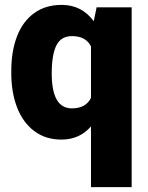

<svg xmlns="http://www.w3.org/2000/svg" viewBox="-20 -558 602 781"><path d="M515.6 -528.3V203.1H350.1V-43.9Q303.7 9.8 230 9.8Q165.5 9.8 119.6 -24.7Q73.7 -59.1 50 -119.6Q26.4 -180.2 25.9 -257.3V-269.5Q25.9 -350.6 49.6 -411.1Q73.2 -471.7 119.4 -504.9Q165.5 -538.1 231 -538.1Q312.5 -538.1 361.3 -471.7L373 -528.3ZM272 -117.2Q329.1 -117.2 350.1 -159.7V-369.1Q329.6 -411.1 272.9 -411.1Q228 -411.1 209.2 -373Q190.4 -335 190.4 -259.3Q190.4 -117.2 272 -117.2Z"/></svg>

Font: Mardoto Black
Style: Regular
Weight: 900
Designer: Christian Robertson, Vahan Hovhannisyan
Foundry: Google
Version: Version 1.000